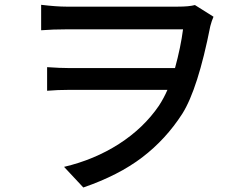

<svg xmlns="http://www.w3.org/2000/svg" viewBox="-20 -749 1040 818"><path d="M810.5 -727.5 889.6 -677.7Q881.8 -660.2 876 -637.7Q823.2 -370.1 756.8 -264.6Q686.5 -155.3 585.9 -78.6Q485.4 -2 335 49.8L252.9 -38.1Q381.8 -68.4 486.8 -135.7Q591.8 -203.1 657.2 -298.8Q678.7 -332 693.4 -366.2H277.3Q224.6 -366.2 180.7 -362.3V-462.9Q237.3 -459 274.4 -459H725.6Q750 -547.9 759.8 -624H262.7Q206.1 -624 155.3 -620.1V-728.5Q220.7 -720.7 262.7 -720.7H737.3Q785.2 -720.7 810.5 -727.5Z"/></svg>

Font: GenEi Gothic M SemiBold
Style: Regular
Weight: 500
Designer: o_tamon (Modified); [Source Han Sans]
Ryoko NISHIZUKA  (kana & ideographs); Paul D. Hunt (Latin, Greek & Cyrillic); Wenl
Version: Version 1.1a;Original Version 1.004